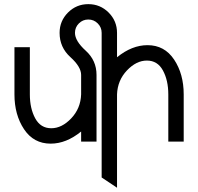

<svg xmlns="http://www.w3.org/2000/svg" viewBox="-20 -674 943 914"><path d="M537.1 219.7 463.9 170.9V-517.6Q463.9 -543.9 445.3 -562.5Q426.8 -581.1 400.4 -581.1Q374 -581.1 355.5 -562.5Q336.9 -543.9 336.9 -517.6Q336.9 -479 388.2 -432.6Q439.5 -386.2 439.5 -317.4V0H366.2V-47.9Q295.4 9.8 221.2 9.8Q140.1 9.8 94.5 -58.8Q48.8 -127.4 48.8 -224.6V-449.2H122.1V-224.6Q122.1 -157.7 147.7 -110.6Q173.3 -63.5 224.1 -63.5Q274.4 -63.5 319.1 -110.6Q363.8 -157.7 366.2 -224.6V-317.4Q366.2 -356 314.9 -402.3Q263.7 -448.7 263.7 -517.6Q263.7 -574.2 303.7 -614.3Q343.8 -654.3 400.4 -654.3Q457 -654.3 497.1 -614.3Q537.1 -574.2 537.1 -517.6V-401.4Q607.9 -459 682.1 -459Q763.2 -459 808.8 -390.4Q854.5 -321.8 854.5 -224.6V0H781.2V-224.6Q781.2 -291.5 755.6 -338.6Q730 -385.7 679.2 -385.7Q628.9 -385.7 584.2 -338.6Q539.6 -291.5 537.1 -224.6Z"/></svg>

Font: Catrinity
Style: Regular
Weight: 400
Designer: Alexander Lange
Foundry: High-Logic / Made with FontCreator
Version: Version 2.090;May 20, 2024;FontCreator 15.0.0.2974 64-bit